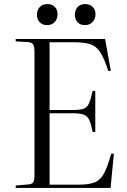

<svg xmlns="http://www.w3.org/2000/svg" viewBox="-20 -921 624 941"><path d="M57 0V-12L118 -17Q137 -18 143 -28Q149 -38 149 -65V-667Q149 -693 142.5 -703Q136 -713 116 -715L57 -718V-730H495L523 -574L511 -573Q491 -634 471.5 -664.5Q452 -695 422 -704.5Q392 -714 339 -714H223V-382H338Q373 -382 390.5 -388.5Q408 -395 416.5 -415Q425 -435 434 -475L447 -476V-275L434 -274Q427 -312 418 -332Q409 -352 390.5 -359Q372 -366 336 -366H223V-16H367Q415 -16 443.5 -27Q472 -38 489.5 -70.5Q507 -103 525 -168H538L522 0ZM397 -798Q373 -798 360 -812Q347 -826 347 -849Q347 -871 360 -886Q373 -901 397 -901Q420 -901 434 -887.5Q448 -874 448 -851Q448 -829 434 -813.5Q420 -798 397 -798ZM211 -798Q188 -798 174.5 -812Q161 -826 161 -849Q161 -871 174.5 -886Q188 -901 212 -901Q235 -901 248.5 -887.5Q262 -874 262 -851Q262 -829 248.5 -813.5Q235 -798 211 -798Z"/></svg>

Font: Literata 72pt Light
Style: Regular
Weight: 300
Designer: Latin by Veronika Burian and Jose Scaglione. Greek by Irene Vlachou. Cyrillic by Vera Evstafieva.
Foundry: TypeTogether
Version: Version 3.002